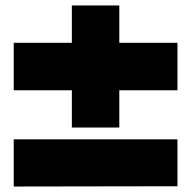

<svg xmlns="http://www.w3.org/2000/svg" viewBox="-20 -735 697 700"><path d="M30 -55V-227H627V-56ZM30 -406V-579H242V-406ZM242 -270V-406H415V-270ZM242 -406V-715H415V-579L243 -406ZM243 -406 415 -579H627V-406Z"/></svg>

Font: Foldit ExtraBold
Style: Regular
Weight: 800
Version: Version 1.003